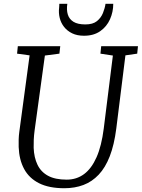

<svg xmlns="http://www.w3.org/2000/svg" viewBox="-20 -988 752 1018"><path d="M645 -694.5 596.5 -306Q585.5 -220 562 -159.5Q538.5 -99 503.2 -61.8Q468 -24.5 422.2 -7.2Q376.5 10 321 10Q240 10 187.2 -16.5Q134.5 -43 108 -92Q81.5 -141 79 -208.5Q78.5 -227 79 -247.8Q79.5 -268.5 82.5 -290L137 -694.5L70.5 -703.5L74.5 -743H299.5L295 -703.5L218 -693.5L163.5 -296.5Q160 -270 159 -247.5Q158 -225 158.5 -204Q160.5 -152.5 178.8 -114.5Q197 -76.5 234.8 -56Q272.5 -35.5 333.5 -35.5Q386 -35.5 425.8 -65Q465.5 -94.5 492 -154.5Q518.5 -214.5 530 -306L578.5 -693.5L512.5 -703.5L516.5 -743H711.5L707.5 -703.5ZM425.5 -798.5Q389 -798.5 362.8 -811.2Q336.5 -824 319.8 -845.2Q303 -866.5 296.5 -893.2Q290 -920 293.5 -947.5Q294.5 -952.5 294.2 -957.8Q294 -963 294.5 -968H337Q332 -936 339.5 -911.2Q347 -886.5 369.5 -872.5Q392 -858.5 432.5 -858.5Q472.5 -858.5 494 -876Q515.5 -893.5 525.8 -918.8Q536 -944 539.5 -968H580.5Q580.5 -924.5 563.2 -885.8Q546 -847 511.5 -822.8Q477 -798.5 425.5 -798.5Z"/></svg>

Font: Merriweather 20pt Light
Style: Italic
Weight: 300
Italic angle: -7.8°
Version: Version 2.101